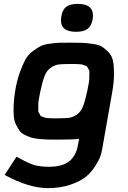

<svg xmlns="http://www.w3.org/2000/svg" viewBox="-20 -720 658 990"><path d="M372 -556Q283 -556 296 -634Q301 -669 321 -684.5Q341 -700 381 -700Q470 -700 458 -622Q452 -587 432 -571.5Q412 -556 372 -556ZM227 250Q129 250 4 182L65 88Q73 92 90.5 101.5Q108 111 115.5 114.5Q123 118 138.5 124.5Q154 131 165.5 133.5Q177 136 194 138Q211 140 230 140Q296 140 331 116Q366 92 379 42L388 -4Q360 0 271 0Q241 0 224 -0.5Q207 -1 181.5 -3.5Q156 -6 142 -10.5Q128 -15 109.5 -23.5Q91 -32 81.5 -45Q72 -58 62.5 -77.5Q53 -97 51 -122Q49 -147 50.5 -180.5Q52 -214 59 -256Q68 -307 82 -346Q96 -385 110 -411Q124 -437 147 -454.5Q170 -472 187 -481Q204 -490 235.5 -494.5Q267 -499 285.5 -499.5Q304 -500 342 -500Q345 -500 347 -500Q386 -500 407 -499Q428 -498 459 -493.5Q490 -489 505.5 -479.5Q521 -470 539 -451.5Q557 -433 562.5 -406.5Q568 -380 568 -339.5Q568 -299 559 -247L507 48Q504 66 498 84.5Q492 103 472 135Q452 167 424 190.5Q396 214 344 232Q292 250 227 250ZM275 -110Q317 -110 336 -112.5Q355 -115 376 -129Q397 -143 408.5 -173Q420 -203 431 -256Q435 -277 438 -293Q441 -309 440.5 -322.5Q440 -336 441 -345.5Q442 -355 437 -362.5Q432 -370 430.5 -374.5Q429 -379 419 -382Q409 -385 406 -386.5Q403 -388 388 -389Q373 -390 368 -390Q363 -390 343 -390Q301 -390 282 -387.5Q263 -385 242 -371Q221 -357 209.5 -327Q198 -297 187 -244Q183 -223 180 -207Q177 -191 177.5 -177.5Q178 -164 177 -154.5Q176 -145 181 -137.5Q186 -130 187.5 -125.5Q189 -121 199 -118Q209 -115 212 -113.5Q215 -112 230 -111Q245 -110 250 -110Q255 -110 275 -110Z"/></svg>

Font: Hermit
Style: Bold Italic
Weight: 700
Italic angle: -10°
Designer: Pablo Caro
Version: Version 2.000;PS 002.000;hotconv 1.0.88;makeotf.lib2.5.64775